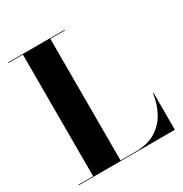

<svg xmlns="http://www.w3.org/2000/svg" viewBox="-173 -883 970 1016"><g transform="rotate(-30 312.0 -375.0)"><path d="M604 0H17V-3.5H106.5V-746.5H17V-750H363.5V-746.5H274V-3.5H365Q437.5 -3.5 486.5 -32.5Q535.5 -61.5 563.5 -111.5Q591.5 -161.5 600.5 -225H604Z"/></g></svg>

Font: Bodoni* 48
Style: Bold
Weight: 700
Version: Version 2.2